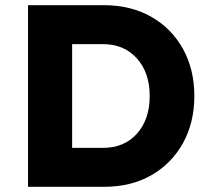

<svg xmlns="http://www.w3.org/2000/svg" viewBox="-20 -720 812 740"><path d="M88 0V-700H381Q484 -700 562.5 -655.5Q641 -611 685 -532Q729 -453 729 -350Q729 -247 685 -168Q641 -89 563 -44.5Q485 0 381 0ZM376 -550H258V-150H376Q459 -150 508 -205Q557 -260 557 -350Q557 -440 507.5 -495Q458 -550 376 -550Z"/></svg>

Font: Lexend
Style: Bold
Weight: 700
Designer: Bonnie Shaver-Troup, Thomas Jockin
Foundry: Lexend
Version: Version 1.007; ttfautohint (v1.8.3)